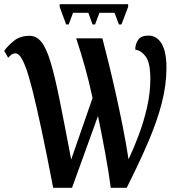

<svg xmlns="http://www.w3.org/2000/svg" viewBox="-22 -897 852 917"><path d="M294 -780 263 -864V-877H590V-864L558 -780H546L525 -836H453L432 -780H420L400 -836H327L306 -780ZM232 0Q200 -167 175.5 -281Q151 -395 133 -466.5Q115 -538 100.5 -576Q86 -614 74.5 -628Q63 -642 53 -642Q39 -642 31 -635Q23 -628 17 -621L-2 -654Q15 -678 44.5 -702Q74 -726 119 -726Q152 -726 175.5 -697Q199 -668 219.5 -600.5Q240 -533 263 -418.5Q286 -304 318 -135L420 -429Q403 -509 383.5 -578Q364 -647 342 -714H467Q479 -668 495.5 -601.5Q512 -535 529.5 -457Q547 -379 563.5 -296.5Q580 -214 592 -136Q617 -189 641 -253Q665 -317 680.5 -385.5Q696 -454 696 -519Q696 -596 675 -625.5Q654 -655 624 -660Q624 -687 638 -707Q652 -727 687 -727Q727 -727 750 -688.5Q773 -650 773 -573Q773 -491 750.5 -404Q728 -317 685.5 -218Q643 -119 583 0H507Q503 -32 496 -76Q489 -120 480 -169Q471 -218 462 -263.5Q453 -309 446 -343L322 0Z"/></svg>

Font: Noto Serif ExtraCondensed SemiBold
Style: Regular
Weight: 600
Width: 2
Designer: Monotype Design Team
Foundry: Monotype Imaging Inc.
Version: Version 2.015; ttfautohint (v1.8.4.7-5d5b)